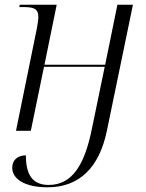

<svg xmlns="http://www.w3.org/2000/svg" viewBox="-20 -556 621 816"><path d="M182 240C319 240 402 154 434 1L545 -536H479L427 -281H169L221 -536H64L62 -526H78C122 -526 143 -520 143 -484C143 -473 140 -453 137 -437L48 0H111L167 -272H425L370 -6C339 145 287 230 187 230C114 230 90 181 90 104C51 105 32 127 32 157C32 205 86 240 182 240Z"/></svg>

Font: Noto Serif Display Light
Style: Italic
Weight: 300
Italic angle: -12°
Designer: Monotype Design Team
Foundry: Monotype Imaging Inc.
Version: Version 2.009